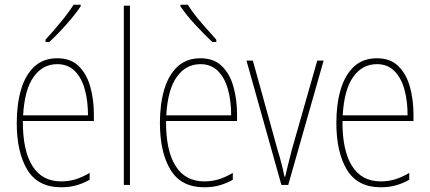

<svg xmlns="http://www.w3.org/2000/svg" viewBox="-20 -877 1823 814"><path d="M223 -630Q280 -630 314 -596.5Q348 -563 363 -508.5Q378 -454 378 -391V-364H77Q76 -240 117 -174Q158 -108 239 -108Q271 -108 299.5 -116.5Q328 -125 360 -144V-115Q334 -100 304.5 -91.5Q275 -83 239 -83Q141 -83 96 -157Q51 -231 51 -356Q51 -436 69.5 -498Q88 -560 126 -595Q164 -630 223 -630ZM223 -605Q161 -605 122.5 -551Q84 -497 78 -388H353Q353 -449 339.5 -498Q326 -547 297 -576Q268 -605 223 -605ZM322 -850Q306 -826 283 -798.5Q260 -771 235.5 -745Q211 -719 189 -699H173V-709Q207 -746 237.5 -783Q268 -820 292 -857H322Z M531 -93H505V-853H531Z M830 -630Q887 -630 921 -596.5Q955 -563 970 -508.5Q985 -454 985 -391V-364H684Q683 -240 724 -174Q765 -108 846 -108Q878 -108 906.5 -116.5Q935 -125 967 -144V-115Q941 -100 911.5 -91.5Q882 -83 846 -83Q748 -83 703 -157Q658 -231 658 -356Q658 -436 676.5 -498Q695 -560 733 -595Q771 -630 830 -630ZM830 -605Q768 -605 729.5 -551Q691 -497 685 -388H960Q960 -449 946.5 -498Q933 -547 904 -576Q875 -605 830 -605ZM776 -857Q801 -818 834 -780Q867 -742 897 -709V-699H880Q848 -729 809 -771Q770 -813 745 -850V-857Z M1173 -93 1025 -620H1052L1157 -241Q1166 -212 1173 -185Q1180 -158 1186 -128H1189Q1196 -157 1202.5 -184Q1209 -211 1217 -241L1325 -620H1352L1202 -93Z M1578 -630Q1635 -630 1669 -596.5Q1703 -563 1718 -508.5Q1733 -454 1733 -391V-364H1432Q1431 -240 1472 -174Q1513 -108 1594 -108Q1626 -108 1654.5 -116.5Q1683 -125 1715 -144V-115Q1689 -100 1659.5 -91.5Q1630 -83 1594 -83Q1496 -83 1451 -157Q1406 -231 1406 -356Q1406 -436 1424.5 -498Q1443 -560 1481 -595Q1519 -630 1578 -630ZM1578 -605Q1516 -605 1477.5 -551Q1439 -497 1433 -388H1708Q1708 -449 1694.5 -498Q1681 -547 1652 -576Q1623 -605 1578 -605Z"/></svg>

Font: Noto Sans Telugu UI Condensed Thin
Style: Regular
Weight: 100
Width: 3
Designer: Jelle Bosma - Monotype Design Team
Foundry: Monotype Imaging Inc.
Version: Version 2.005; ttfautohint (v1.8.4.7-5d5b)